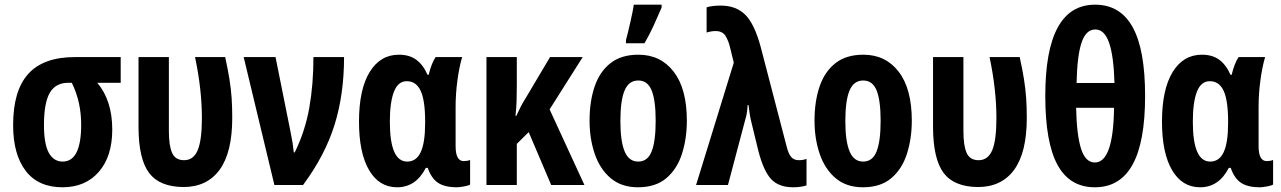

<svg xmlns="http://www.w3.org/2000/svg" viewBox="-20 -791 5478 821"><path d="M460 -236.8Q460 -122.1 402.6 -56.2Q345.2 9.8 247.1 9.8Q143.6 9.8 89.8 -60.5Q36.1 -130.9 36.1 -255.9Q36.1 -403.8 101.1 -475.3Q166 -546.9 299.8 -546.9H496.1V-437H396Q460 -361.3 460 -236.8ZM168 -256.8Q168 -175.3 188.7 -137.7Q209.5 -100.1 248 -100.1Q327.1 -100.1 327.1 -257.8Q327.1 -305.7 317.6 -349.6Q308.1 -393.6 287.1 -437H272Q217.3 -437 192.6 -393.6Q168 -350.1 168 -256.8Z M764.2 8.8Q662.1 7.8 617.7 -51.3Q573.2 -110.4 572.3 -244.1V-546.9H702.1V-230Q702.1 -168 716.1 -137Q730 -106 767.1 -106Q807.1 -106 825.2 -148.4Q843.3 -190.9 843.3 -286.1Q843.3 -408.2 814 -546.9H942.9Q954.6 -493.7 961.2 -452.1Q967.8 -410.6 970.5 -371.8Q973.1 -333 973.1 -287.1Q973.1 -139.2 919.2 -65.2Q865.2 8.8 764.2 8.8Z M1022 -546.9H1158.2L1222.2 -228Q1227.5 -202.6 1231 -180.7Q1234.4 -158.7 1236.3 -139.2H1240.2Q1284.7 -229.5 1302.5 -329.8Q1320.3 -430.2 1320.3 -546.9H1451.2Q1451.2 -386.7 1410.2 -256.1Q1369.1 -125.5 1275.9 0H1153.3Z M1678.2 9.8Q1601.1 9.8 1558.1 -63.7Q1515.1 -137.2 1515.1 -271Q1515.1 -408.2 1560.5 -482.7Q1606 -557.1 1686 -557.1Q1730.5 -557.1 1760 -535.4Q1789.6 -513.7 1808.1 -471.2H1813Q1825.2 -521.5 1842.8 -546.9H1956.1Q1943.4 -503.4 1935.8 -446.5Q1928.2 -389.6 1928.2 -334V-166Q1928.2 -102.1 1962.9 -102.1Q1978 -102.1 1990.2 -106.9V-2Q1984.9 2.4 1964.8 6.1Q1944.8 9.8 1934.1 9.8Q1881.3 9.8 1852.8 -9.5Q1824.2 -28.8 1809.1 -73.2H1800.8Q1758.3 9.8 1678.2 9.8ZM1721.2 -100.1Q1760.3 -100.1 1779.1 -140.6Q1797.9 -181.2 1797.9 -265.1V-272Q1797.9 -361.3 1778.8 -402.6Q1759.8 -443.8 1719.2 -443.8Q1682.1 -443.8 1664.6 -398.9Q1647 -354 1647 -270Q1647 -100.1 1721.2 -100.1Z M2471.7 -546.9 2330.1 -323.2 2479 0H2336.9L2240.7 -226.1L2189.9 -175.8V0H2060.1V-546.9H2189.9V-429.2Q2189.9 -393.6 2189 -360.6Q2188 -327.6 2184.1 -295.9H2188Q2206.5 -337.4 2224.1 -365.2L2332 -546.9Z M2917 -274.9Q2917 -199.2 2896.5 -134.3Q2876 -69.3 2830.1 -29.8Q2784.2 9.8 2708 9.8Q2637.2 9.8 2591.3 -29.1Q2545.4 -67.9 2523.2 -132.8Q2501 -197.8 2501 -274.9Q2501 -357.4 2522.7 -421.1Q2544.4 -484.9 2590.6 -521Q2636.7 -557.1 2710 -557.1Q2804.7 -557.1 2860.8 -484.4Q2917 -411.6 2917 -274.9ZM2632.8 -272.9Q2632.8 -187.5 2650.9 -143.8Q2668.9 -100.1 2709 -100.1Q2749.5 -100.1 2766.6 -143.8Q2783.7 -187.5 2783.7 -274.9Q2783.7 -361.3 2766.6 -404.1Q2749.5 -446.8 2709 -446.8Q2668.9 -446.8 2650.9 -404.3Q2632.8 -361.8 2632.8 -272.9ZM2656.7 -606V-620.1Q2659.7 -630.4 2664.8 -651.1Q2669.9 -671.9 2675.3 -695.8Q2680.7 -719.7 2684.8 -740.2Q2689 -760.7 2689.9 -771H2809.1V-758.8Q2793.9 -723.1 2775.6 -682.9Q2757.3 -642.6 2735.8 -606Z M2956.5 0 3117.7 -522.9 3101.6 -588.9Q3095.2 -616.2 3082.5 -637.2Q3069.8 -658.2 3039.6 -658.2Q3021.5 -658.2 3001.5 -651.9V-759.8Q3025.9 -767.1 3061.5 -767.1Q3127.4 -767.1 3167 -727.8Q3206.5 -688.5 3233.4 -587.9L3343.8 -164.1Q3352.1 -131.3 3364 -118.7Q3376 -106 3395.5 -106Q3415 -106 3428.7 -111.8V2Q3402.8 9.8 3371.6 9.8Q3310.1 9.8 3277.6 -24.9Q3245.1 -59.6 3222.7 -146L3193.8 -265.1Q3189 -283.2 3186 -302.5Q3183.1 -321.8 3180.7 -341.8H3176.8Q3175.3 -306.2 3167.5 -282.2L3092.8 0Z M3878.9 -274.9Q3878.9 -199.2 3858.4 -134.3Q3837.9 -69.3 3792 -29.8Q3746.1 9.8 3669.9 9.8Q3599.1 9.8 3553.2 -29.1Q3507.3 -67.9 3485.1 -132.8Q3462.9 -197.8 3462.9 -274.9Q3462.9 -357.4 3484.6 -421.1Q3506.3 -484.9 3552.5 -521Q3598.6 -557.1 3671.9 -557.1Q3766.6 -557.1 3822.8 -484.4Q3878.9 -411.6 3878.9 -274.9ZM3594.7 -272.9Q3594.7 -187.5 3612.8 -143.8Q3630.9 -100.1 3670.9 -100.1Q3711.4 -100.1 3728.5 -143.8Q3745.6 -187.5 3745.6 -274.9Q3745.6 -361.3 3728.5 -404.1Q3711.4 -446.8 3670.9 -446.8Q3630.9 -446.8 3612.8 -404.3Q3594.7 -361.8 3594.7 -272.9Z M4161.6 8.8Q4059.6 7.8 4015.1 -51.3Q3970.7 -110.4 3969.7 -244.1V-546.9H4099.6V-230Q4099.6 -168 4113.5 -137Q4127.4 -106 4164.6 -106Q4204.6 -106 4222.7 -148.4Q4240.7 -190.9 4240.7 -286.1Q4240.7 -408.2 4211.4 -546.9H4340.3Q4352.1 -493.7 4358.6 -452.1Q4365.2 -410.6 4367.9 -371.8Q4370.6 -333 4370.6 -287.1Q4370.6 -139.2 4316.7 -65.2Q4262.7 8.8 4161.6 8.8Z M4876.5 -380.9Q4876.5 -184.1 4823 -87.2Q4769.5 9.8 4661.6 9.8Q4554.2 9.8 4502 -85.9Q4449.7 -181.6 4449.7 -380.9Q4449.7 -771 4662.6 -771Q4770 -771 4823.2 -675Q4876.5 -579.1 4876.5 -380.9ZM4663.6 -665Q4623.5 -665 4604.7 -608.6Q4585.9 -552.2 4583.5 -436H4745.6Q4742.2 -552.2 4722.4 -608.6Q4702.6 -665 4663.6 -665ZM4661.6 -96.2Q4740.7 -96.2 4743.7 -330.1H4581.5Q4584 -212.9 4602.8 -154.5Q4621.6 -96.2 4661.6 -96.2Z M5111.8 9.8Q5034.7 9.8 4991.7 -63.7Q4948.7 -137.2 4948.7 -271Q4948.7 -408.2 4994.1 -482.7Q5039.6 -557.1 5119.6 -557.1Q5164.1 -557.1 5193.6 -535.4Q5223.1 -513.7 5241.7 -471.2H5246.6Q5258.8 -521.5 5276.4 -546.9H5389.6Q5377 -503.4 5369.4 -446.5Q5361.8 -389.6 5361.8 -334V-166Q5361.8 -102.1 5396.5 -102.1Q5411.6 -102.1 5423.8 -106.9V-2Q5418.5 2.4 5398.4 6.1Q5378.4 9.8 5367.7 9.8Q5314.9 9.8 5286.4 -9.5Q5257.8 -28.8 5242.7 -73.2H5234.4Q5191.9 9.8 5111.8 9.8ZM5154.8 -100.1Q5193.8 -100.1 5212.6 -140.6Q5231.4 -181.2 5231.4 -265.1V-272Q5231.4 -361.3 5212.4 -402.6Q5193.4 -443.8 5152.8 -443.8Q5115.7 -443.8 5098.1 -398.9Q5080.6 -354 5080.6 -270Q5080.6 -100.1 5154.8 -100.1Z"/></svg>

Font: Open Sans Condensed
Style: Bold
Weight: 700
Width: 3
Designer: Monotype Design Team
Foundry: Monotype Imaging Inc.
Version: Version 3.003; ttfautohint (v1.8.4)